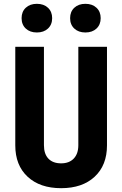

<svg xmlns="http://www.w3.org/2000/svg" viewBox="-20 -975 640 1005"><path d="M60 -214V-730H210V-215Q210 -169 233.5 -144.5Q257 -120 300 -120Q342 -120 366 -145Q390 -170 390 -215V-730H540V-214Q540 -110 475.5 -50Q411 10 300 10Q189 10 124.5 -50Q60 -110 60 -214ZM93 -880Q93 -914 115 -934.5Q137 -955 173 -955Q209 -955 231 -934.5Q253 -914 253 -880Q253 -846 231 -825.5Q209 -805 173 -805Q137 -805 115 -825.5Q93 -846 93 -880ZM347 -880Q347 -914 369 -934.5Q391 -955 427 -955Q463 -955 485 -934.5Q507 -914 507 -880Q507 -846 485 -825.5Q463 -805 427 -805Q391 -805 369 -825.5Q347 -846 347 -880Z"/></svg>

Font: JetBrains Mono Extra Bold
Style: Regular
Weight: 800
Monospace: yes
Designer: Philipp Nurullin, Konstantin Bulenkov
Foundry: JetBrains
Version: 2.002